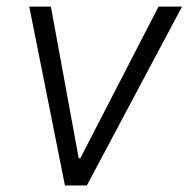

<svg xmlns="http://www.w3.org/2000/svg" viewBox="-20 -566 576 586"><path d="M535.6 -545.9 245.1 0H178.2L69.3 -545.9H135.3L220.2 -83H225.1L463.9 -545.9Z"/></svg>

Font: Inter Tight Light
Style: Italic
Weight: 300
Italic angle: -9.39999°
Designer: Rasmus Andersson
Foundry: rsms
Version: Version 3.004